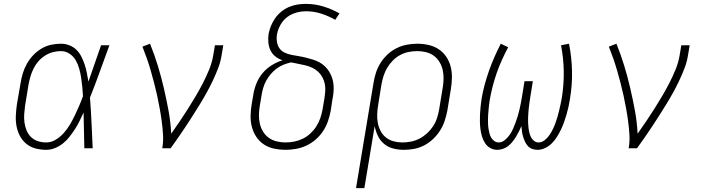

<svg xmlns="http://www.w3.org/2000/svg" viewBox="-20 -763 3640 988"><path d="M218 8Q190 8 163 1Q136 -6 115.5 -23Q95 -40 82.5 -63.5Q70 -87 65 -114Q60 -141 61.5 -169Q63 -197 67 -226L86 -336Q90 -361 97.5 -386Q105 -411 118.5 -435Q132 -459 151 -479Q170 -499 193.5 -513Q217 -527 242.5 -532.5Q268 -538 294 -538Q317 -538 338 -529.5Q359 -521 374 -506Q389 -491 399 -471Q409 -451 416 -430Q423 -409 427 -387Q431 -365 435 -343Q451 -390 467.5 -436.5Q484 -483 500 -530H543Q518 -463 494 -395.5Q470 -328 443 -261Q448 -196 451 -130.5Q454 -65 457 0H414Q413 -46 412 -92Q411 -138 410 -184Q400 -162 389.5 -140.5Q379 -119 366 -99Q353 -79 338 -59.5Q323 -40 304 -25Q285 -10 263 -1Q241 8 218 8ZM218 -30Q244 -30 267.5 -44.5Q291 -59 309 -79.5Q327 -100 340.5 -123Q354 -146 365.5 -170Q377 -194 387.5 -218.5Q398 -243 407 -268Q406 -292 403.5 -316Q401 -340 397.5 -363.5Q394 -387 387.5 -410Q381 -433 369.5 -453Q358 -473 338 -486.5Q318 -500 294 -500Q273 -500 252 -494.5Q231 -489 212 -477Q193 -465 178 -448Q163 -431 153 -411Q143 -391 137 -370.5Q131 -350 127 -329L109 -219Q106 -197 104.5 -175Q103 -153 106 -132Q109 -111 117 -91.5Q125 -72 140 -57.5Q155 -43 175.5 -36.5Q196 -30 218 -30Z M815 0Q821 -34 819 -68.5Q817 -103 812.5 -137Q808 -171 802 -204Q796 -237 789 -269.5Q782 -302 773.5 -334.5Q765 -367 756 -398.5Q747 -430 736 -461.5Q725 -493 713 -523L752 -538Q774 -484 791.5 -427Q809 -370 822.5 -312Q836 -254 847 -195Q858 -136 861 -75Q883 -106 905 -138.5Q927 -171 947.5 -203.5Q968 -236 987.5 -269Q1007 -302 1024.5 -336Q1042 -370 1056.5 -405.5Q1071 -441 1077 -477L1086 -530H1129L1120 -477Q1115 -445 1103 -413.5Q1091 -382 1076.5 -351Q1062 -320 1045.5 -290Q1029 -260 1011 -230.5Q993 -201 974.5 -172Q956 -143 937 -114Q918 -85 898 -56.5Q878 -28 858 0Z M1449 8Q1420 8 1391 2Q1362 -4 1338.5 -19.5Q1315 -35 1299.5 -58Q1284 -81 1276.5 -108.5Q1269 -136 1269.5 -166Q1270 -196 1275 -226L1284 -279Q1289 -308 1300.5 -336Q1312 -364 1332 -387.5Q1352 -411 1378.5 -427.5Q1405 -444 1434 -453Q1414 -459 1397.5 -472Q1381 -485 1372 -503.5Q1363 -522 1361 -544Q1359 -566 1362 -588Q1366 -609 1374.5 -630Q1383 -651 1396.5 -670Q1410 -689 1428 -703.5Q1446 -718 1467 -727Q1488 -736 1510 -739.5Q1532 -743 1553 -743Q1601 -743 1644.5 -729.5Q1688 -716 1727 -694L1705 -661Q1672 -680 1634 -692.5Q1596 -705 1555 -705Q1538 -705 1521.5 -702Q1505 -699 1488.5 -692.5Q1472 -686 1457.5 -675Q1443 -664 1432.5 -649.5Q1422 -635 1415 -618.5Q1408 -602 1405 -585Q1402 -567 1405 -548Q1408 -529 1418 -514.5Q1428 -500 1445 -492Q1462 -484 1480.5 -480.5Q1499 -477 1517.5 -474Q1536 -471 1554 -466.5Q1572 -462 1590 -456.5Q1608 -451 1623.5 -442.5Q1639 -434 1652 -421.5Q1665 -409 1674.5 -393.5Q1684 -378 1689.5 -360.5Q1695 -343 1696.5 -324.5Q1698 -306 1696 -286.5Q1694 -267 1690 -248L1682 -194Q1677 -167 1668 -140.5Q1659 -114 1643.5 -90Q1628 -66 1605.5 -46Q1583 -26 1557 -14Q1531 -2 1503.5 3Q1476 8 1449 8ZM1449 -30Q1472 -30 1494.5 -34.5Q1517 -39 1538.5 -49.5Q1560 -60 1578 -77Q1596 -94 1608.5 -114Q1621 -134 1628.5 -156Q1636 -178 1640 -201L1649 -254Q1652 -273 1653.5 -292.5Q1655 -312 1651.5 -330.5Q1648 -349 1639 -365.5Q1630 -382 1617 -394Q1604 -406 1587.5 -414Q1571 -422 1552.5 -426.5Q1534 -431 1515.5 -434.5Q1497 -438 1478 -442Q1459 -438 1440 -430.5Q1421 -423 1404 -410.5Q1387 -398 1373.5 -382Q1360 -366 1350 -348Q1340 -330 1334.5 -311Q1329 -292 1326 -273L1317 -219Q1313 -196 1312.5 -172.5Q1312 -149 1317 -127Q1322 -105 1333.5 -86Q1345 -67 1363 -54Q1381 -41 1403.5 -35.5Q1426 -30 1449 -30Z M1812 205 1902 -336Q1906 -362 1914.5 -388.5Q1923 -415 1938 -439Q1953 -463 1974.5 -483Q1996 -503 2021.5 -515.5Q2047 -528 2074 -533Q2101 -538 2128 -538Q2157 -538 2185.5 -531.5Q2214 -525 2237 -510Q2260 -495 2276 -471.5Q2292 -448 2299 -420.5Q2306 -393 2305.5 -363.5Q2305 -334 2300 -304L2282 -194Q2277 -168 2268.5 -142Q2260 -116 2245 -92Q2230 -68 2209 -48Q2188 -28 2163 -15Q2138 -2 2111.5 3Q2085 8 2058 8Q2030 8 2003 1Q1976 -6 1956 -23Q1936 -40 1924.5 -64Q1913 -88 1908 -114L1855 205ZM2050 -30Q2073 -30 2095.5 -34.5Q2118 -39 2139 -50Q2160 -61 2178 -77.5Q2196 -94 2209 -114Q2222 -134 2229 -156Q2236 -178 2240 -201L2258 -311Q2262 -334 2262.5 -357.5Q2263 -381 2258 -403Q2253 -425 2241.5 -444Q2230 -463 2212.5 -476Q2195 -489 2172.5 -494.5Q2150 -500 2127 -500Q2105 -500 2082.5 -495.5Q2060 -491 2039.5 -480Q2019 -469 2002 -452Q1985 -435 1973 -415Q1961 -395 1954 -373Q1947 -351 1943 -329L1926 -223Q1922 -200 1921 -176.5Q1920 -153 1924 -131Q1928 -109 1938.5 -89Q1949 -69 1966 -55.5Q1983 -42 2005 -36Q2027 -30 2050 -30Z M2539 8Q2519 8 2502.5 -1.5Q2486 -11 2476 -26.5Q2466 -42 2460.5 -60Q2455 -78 2452.5 -97Q2450 -116 2449.5 -135.5Q2449 -155 2450 -174.5Q2451 -194 2453 -214Q2455 -234 2458 -254Q2464 -290 2474 -327Q2484 -364 2496.5 -399.5Q2509 -435 2524.5 -470Q2540 -505 2557 -538L2595 -520Q2578 -488 2563 -455Q2548 -422 2536 -387.5Q2524 -353 2515 -318Q2506 -283 2500 -248Q2498 -235 2496.5 -222.5Q2495 -210 2494 -197.5Q2493 -185 2492 -172.5Q2491 -160 2491 -148Q2491 -136 2491.5 -123.5Q2492 -111 2494 -99Q2496 -87 2499 -75.5Q2502 -64 2508 -54Q2514 -44 2524 -37Q2534 -30 2546 -30Q2563 -30 2577.5 -42Q2592 -54 2602.5 -69Q2613 -84 2620 -100Q2627 -116 2633 -132Q2639 -148 2644 -165Q2649 -182 2653 -198.5Q2657 -215 2660 -231.5Q2663 -248 2666 -265L2679 -345H2722L2709 -265Q2707 -252 2705 -238.5Q2703 -225 2701.5 -211.5Q2700 -198 2699 -185Q2698 -172 2697.5 -158.5Q2697 -145 2697.5 -132Q2698 -119 2699.5 -106Q2701 -93 2704 -80.5Q2707 -68 2712.5 -57Q2718 -46 2728 -38Q2738 -30 2752 -30Q2768 -30 2782.5 -41.5Q2797 -53 2807 -67.5Q2817 -82 2824.5 -97.5Q2832 -113 2838 -129Q2844 -145 2848.5 -161Q2853 -177 2857 -193.5Q2861 -210 2864.5 -226Q2868 -242 2871 -259Q2882 -328 2881 -395.5Q2880 -463 2867 -530L2908 -538Q2922 -468 2923.5 -397Q2925 -326 2913 -254Q2910 -234 2905.5 -214Q2901 -194 2895.5 -174.5Q2890 -155 2883 -135.5Q2876 -116 2867 -97Q2858 -78 2846.5 -59.5Q2835 -41 2820 -26Q2805 -11 2785.5 -1.5Q2766 8 2746 8Q2731 8 2718 3Q2705 -2 2696 -12Q2687 -22 2681.5 -34Q2676 -46 2672 -59Q2668 -72 2666 -86Q2664 -100 2663 -114Q2657 -100 2650 -86Q2643 -72 2635 -59Q2627 -46 2617 -33.5Q2607 -21 2595 -11.5Q2583 -2 2568 3Q2553 8 2539 8Z M3215 0Q3221 -34 3219 -68.5Q3217 -103 3212.5 -137Q3208 -171 3202 -204Q3196 -237 3189 -269.5Q3182 -302 3173.5 -334.5Q3165 -367 3156 -398.5Q3147 -430 3136 -461.5Q3125 -493 3113 -523L3152 -538Q3174 -484 3191.5 -427Q3209 -370 3222.5 -312Q3236 -254 3247 -195Q3258 -136 3261 -75Q3283 -106 3305 -138.5Q3327 -171 3347.5 -203.5Q3368 -236 3387.5 -269Q3407 -302 3424.5 -336Q3442 -370 3456.5 -405.5Q3471 -441 3477 -477L3486 -530H3529L3520 -477Q3515 -445 3503 -413.5Q3491 -382 3476.5 -351Q3462 -320 3445.5 -290Q3429 -260 3411 -230.5Q3393 -201 3374.5 -172Q3356 -143 3337 -114Q3318 -85 3298 -56.5Q3278 -28 3258 0Z"/></svg>

Font: Iosevka Curly Slab XLtEx
Style: Italic
Weight: 200
Width: 7
Italic angle: -9°
Monospace: yes
Designer: Belleve Invis
Foundry: Belleve Invis
Version: Version 11.1.0; ttfautohint (v1.8.3)